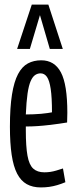

<svg xmlns="http://www.w3.org/2000/svg" viewBox="-20 -810 334 840"><path d="M158.3 10Q122.7 10 97 -4.4Q71.2 -18.9 55 -50.1Q38.8 -81.3 31.1 -132.3Q23.4 -183.2 23.4 -255.6Q23.4 -340.5 32.5 -396.7Q41.5 -452.9 58.9 -485.8Q76.3 -518.7 102 -532.5Q127.7 -546.2 160.4 -546.2Q218.5 -546.2 246.5 -493.3Q274.6 -440.4 274.6 -316.9Q274.6 -311.1 274.1 -295.8Q273.6 -280.4 273.6 -274.1Q258.7 -271.5 238.5 -268.7Q218.3 -265.9 194.7 -263.1Q171.1 -260.2 145.1 -258.4Q119.1 -256.6 93 -256.6Q93 -252.2 93 -247.8Q93 -243.3 93 -239Q93 -169 100.3 -128.8Q107.5 -88.6 125.5 -72.3Q143.4 -56.1 174.2 -56.1Q186.7 -56.1 199.5 -57.9Q212.3 -59.7 226.4 -63.9Q240.6 -68 255.5 -73L266 -12.8Q248.1 -5.3 230.4 -0.1Q212.8 5.1 195.1 7.6Q177.4 10 158.3 10ZM93 -309.3Q108.8 -309.3 126.4 -310Q144 -310.7 159.8 -312.1Q175.5 -313.5 188.1 -315.4Q200.7 -317.2 207.4 -318.6Q207.4 -384.1 201.8 -421.1Q196.2 -458.2 185.3 -473.7Q174.4 -489.1 157.3 -489.1Q144.7 -489.1 133.6 -481.7Q122.5 -474.2 114.1 -455.1Q105.7 -435.9 100.5 -400.6Q95.4 -365.2 93 -309.3ZM54.9 -596 119.1 -790H191.5L254.7 -596H197.9L154.8 -743.9L110.7 -596Z"/></svg>

Font: Georama ExtraCondensed Thin
Style: Regular
Weight: 100
Width: 2
Designer: Jean-Baptiste Levee
Foundry: Production Type
Version: Version 1.001